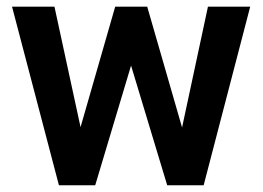

<svg xmlns="http://www.w3.org/2000/svg" viewBox="-20 -548 778 568"><path d="M141.1 -528.3 218.3 -171.9 320.8 -528.3H415.5L518.6 -170.9L595.2 -528.3H720.2L582.5 0H474.6L367.7 -354L261.7 0H154.3L15.6 -528.3Z"/></svg>

Font: Vazirmatn UI SemiBold
Style: Regular
Weight: 600
Designer: Saber Rastikerdar
Foundry: Saber Rastikerdar
Version: Version 33.003